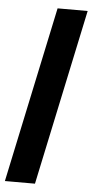

<svg xmlns="http://www.w3.org/2000/svg" viewBox="-79 -793 399 826"><g transform="rotate(5 120.5 -380.0)"><path d="M104.5 0H-25.4L135.7 -759.8H265.6Z"/></g></svg>

Font: Open Sans Hebrew Condensed
Style: Bold Italic
Weight: 700
Width: 3
Italic angle: -12°
Foundry: Ascender Corporation, Yanek Iontef
Version: Version 2.001;PS 002.001;hotconv 1.0.70;makeotf.lib2.5.58329